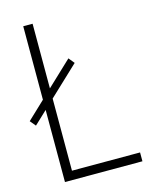

<svg xmlns="http://www.w3.org/2000/svg" viewBox="-117 -811 679 881"><g transform="rotate(-15 223.0 -370.0)"><path d="M125 -42H448.5V0H80.5V-342.5L19 -284.5L-3.5 -311.5L80.5 -391V-740H125V-433L242.5 -544L265 -516.5L125 -384.5Z"/></g></svg>

Font: Encode Sans Condensed ExLight
Style: Regular
Weight: 275
Width: 3
Designer: Multiple Designers
Foundry: Impallari Type
Version: Version 2.000